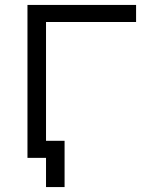

<svg xmlns="http://www.w3.org/2000/svg" viewBox="-20 -638 640 776"><path d="M166 118V0H134V-69H241V118ZM91 0V-618H530V-549H114L166 -601V0Z"/></svg>

Font: Victor Mono
Style: Regular
Weight: 400
Monospace: yes
Designer: Rune Bjørnerås
Version: Version 1.561;gftools[0.9.30]